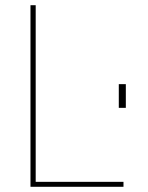

<svg xmlns="http://www.w3.org/2000/svg" viewBox="-20 -717 569 737"><path d="M97 -697H117V-19H454V0H97ZM436 -394H463V-303H436Z"/></svg>

Font: Hanken Grotesk Thin
Style: Regular
Weight: 100
Designer: Alfredo Marco Pradil
Foundry: Hanken Design Co.
Version: Version 3.014